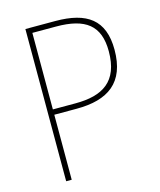

<svg xmlns="http://www.w3.org/2000/svg" viewBox="-108 -792 724 870"><g transform="rotate(-15 254.0 -357.0)"><path d="M234 -714H94V0H120V-305H225C373 -305 460 -365 460 -519C460 -660 382 -714 234 -714ZM231 -689C368 -689 433 -641 433 -519C433 -377 354 -330 226 -330H120V-689Z"/></g></svg>

Font: Noto Sans Gurmukhi SemiCondensed Thin
Style: Regular
Weight: 100
Width: 4
Designer: Jelle Bosma - Monotype Design Team
Foundry: Monotype Imaging Inc.
Version: Version 2.004